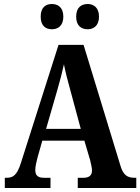

<svg xmlns="http://www.w3.org/2000/svg" viewBox="-20 -938 700 958"><path d="M418 -792C445 -792 474 -808 474 -855C474 -902 445 -918 418 -918C387 -918 360 -902 360 -855C360 -808 387 -792 418 -792ZM239 -792C268 -792 296 -808 296 -855C296 -902 268 -918 239 -918C209 -918 183 -902 183 -855C183 -808 209 -792 239 -792ZM4 0H232V-51H198C167 -51 156 -65 156 -90C156 -108 163 -135 167 -151L191 -236H401L430 -138C433 -124 439 -102 439 -87C439 -61 422 -51 397 -51H368V0H660V-51H650C616 -51 595 -65 582 -108L397 -714H272L84 -124C65 -64 45 -51 14 -51H4ZM210 -295 266 -489C279 -533 290 -576 299 -617C307 -575 319 -532 332 -484L383 -295Z"/></svg>

Font: Noto Serif Ethiopic Condensed
Style: Bold
Weight: 700
Width: 3
Designer: Monotype Design Team
Foundry: Monotype Imaging Inc.
Version: Version 2.102